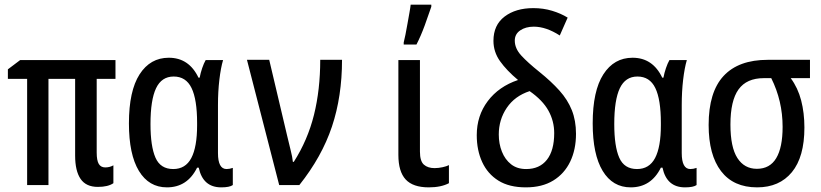

<svg xmlns="http://www.w3.org/2000/svg" viewBox="-20 -798 3540 828"><path d="M402 8Q351 8 327.5 -26.5Q304 -61 304 -127V-458H189V0H97V-458H14V-499L67 -539H478V-458H397V-140Q397 -106 406 -91Q415 -76 434 -76Q453 -76 469 -85V-8Q446 8 402 8Z M700 10Q622 10 579 -61Q536 -132 536 -266Q536 -406 582 -477.5Q628 -549 708 -549Q795 -549 836 -463H841Q845 -484 852 -504.5Q859 -525 867 -539H942Q932 -505 926 -454Q920 -403 920 -345V-138Q920 -69 957 -69Q970 -69 984 -74V0Q970 10 934 10Q855 10 837 -75H830Q788 10 700 10ZM727 -69Q780 -69 805 -116.5Q830 -164 830 -258V-268Q830 -369 806 -418.5Q782 -468 729 -468Q677 -468 653 -417.5Q629 -367 629 -263Q629 -167 650.5 -118Q672 -69 727 -69Z M1184 0 1045 -540H1141L1218 -214Q1226 -179 1233.5 -150Q1241 -121 1243 -100H1247Q1307 -194 1334 -302.5Q1361 -411 1361 -540H1455Q1455 -382 1411.5 -252Q1368 -122 1271 0Z M1829 10Q1761 10 1729.5 -24Q1698 -58 1698 -130V-539H1791V-144Q1791 -103 1808 -88Q1825 -73 1854 -73Q1871 -73 1889 -77Q1907 -81 1916 -86V-8Q1882 10 1829 10ZM1721 -615Q1724 -626 1728.5 -648.5Q1733 -671 1737.5 -697Q1742 -723 1746 -745Q1750 -767 1751 -778H1840V-769Q1828 -733 1811.5 -688Q1795 -643 1776 -606H1721Z M2248 10Q2176 10 2129.5 -19Q2083 -48 2059.5 -99Q2036 -150 2036 -215Q2036 -299 2083.5 -362Q2131 -425 2214 -453Q2165 -494 2136.5 -534Q2108 -574 2108 -622Q2108 -690 2156 -726.5Q2204 -763 2280 -763Q2323 -763 2361 -751.5Q2399 -740 2428 -722L2394 -645Q2335 -683 2282 -683Q2247 -683 2223.5 -667Q2200 -651 2200 -623Q2200 -589 2228 -558.5Q2256 -528 2306 -488Q2357 -447 2392.5 -407.5Q2428 -368 2446 -323Q2464 -278 2464 -221Q2464 -153 2439 -101Q2414 -49 2366 -19.5Q2318 10 2248 10ZM2249 -69Q2307 -69 2338.5 -109Q2370 -149 2370 -224Q2370 -276 2345 -321Q2320 -366 2264 -405Q2200 -384 2165.5 -333Q2131 -282 2131 -218Q2131 -178 2144.5 -144Q2158 -110 2184 -89.5Q2210 -69 2249 -69Z M2700 10Q2622 10 2579 -61Q2536 -132 2536 -266Q2536 -406 2582 -477.5Q2628 -549 2708 -549Q2795 -549 2836 -463H2841Q2845 -484 2852 -504.5Q2859 -525 2867 -539H2942Q2932 -505 2926 -454Q2920 -403 2920 -345V-138Q2920 -69 2957 -69Q2970 -69 2984 -74V0Q2970 10 2934 10Q2855 10 2837 -75H2830Q2788 10 2700 10ZM2727 -69Q2780 -69 2805 -116.5Q2830 -164 2830 -258V-268Q2830 -369 2806 -418.5Q2782 -468 2729 -468Q2677 -468 2653 -417.5Q2629 -367 2629 -263Q2629 -167 2650.5 -118Q2672 -69 2727 -69Z M3245 10Q3143 10 3089.5 -60Q3036 -130 3036 -259Q3036 -401 3100.5 -470.5Q3165 -540 3291 -540H3473V-461H3390Q3421 -419 3435 -365Q3449 -311 3449 -248Q3449 -121 3395 -55.5Q3341 10 3245 10ZM3244 -70Q3300 -70 3327.5 -116Q3355 -162 3355 -251Q3355 -363 3306 -461H3274Q3200 -461 3165 -412.5Q3130 -364 3130 -261Q3130 -163 3160 -116.5Q3190 -70 3244 -70Z"/></svg>

Font: Noto Sans Mono ExtraCondensed Medium
Style: Regular
Weight: 500
Width: 2
Designer: Monotype Design Team
Foundry: Monotype Imaging Inc.
Version: Version 2.014